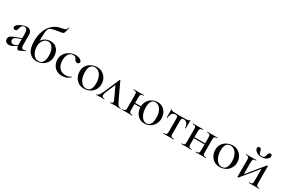

<svg xmlns="http://www.w3.org/2000/svg" viewBox="112 -1919 4624 3121"><g transform="rotate(30 2424.0 -358.0)"><path d="M307 8Q291 8 278 -15.5Q265 -39 265 -79V-262Q265 -322 250.5 -349.5Q236 -377 207 -377Q173 -377 157 -354Q141 -331 136 -301Q131 -255 93 -255Q74 -255 64.5 -264Q55 -273 55 -287Q55 -313 87 -338.5Q119 -364 164.5 -380Q210 -396 245 -396Q287 -396 310 -369Q333 -342 333 -292V-108Q333 -43 371 -43Q390 -43 415 -54H416Q420 -54 421.5 -49.5Q423 -45 419 -43L316 6Q312 8 307 8ZM51 -63Q51 -97 77 -117Q103 -137 161 -159L275 -201L278 -188L187 -151Q161 -141 146 -126.5Q131 -112 131 -90Q131 -66 146.5 -50.5Q162 -35 186 -35Q205 -35 229 -49L288 -86L290 -72L217 -24Q194 -7 174 0Q154 7 132 7Q93 7 72 -12.5Q51 -32 51 -63Z M455 -260Q455 -361 487 -446Q519 -531 581 -586.5Q643 -642 729 -656Q775 -664 792.5 -670Q810 -676 818 -687Q826 -698 834 -726Q835 -730 840 -729Q845 -728 844 -724L834 -682Q820 -622 809.5 -611Q799 -600 764 -595Q729 -590 705 -586Q607 -571 575.5 -551.5Q544 -532 536.5 -474Q529 -416 529 -237L507 -256Q532 -323 582.5 -355Q633 -387 692 -387Q750 -387 788.5 -358.5Q827 -330 845 -285.5Q863 -241 863 -194Q863 -132 833.5 -85Q804 -38 754.5 -12.5Q705 13 647 13Q563 13 509 -52Q455 -117 455 -260ZM783 -164Q783 -256 748 -309.5Q713 -363 658 -363Q624 -363 596 -341.5Q568 -320 552 -284.5Q536 -249 536 -209Q536 -124 574.5 -65Q613 -6 679 -6Q728 -6 755.5 -45Q783 -84 783 -164Z M933 -185Q933 -249 966 -296.5Q999 -344 1051 -369.5Q1103 -395 1157 -395Q1202 -395 1239 -376.5Q1276 -358 1276 -330Q1276 -315 1265 -304Q1254 -293 1235 -293Q1203 -293 1185 -332Q1174 -355 1161 -365Q1148 -375 1122 -375Q1070 -375 1040 -331.5Q1010 -288 1010 -216Q1010 -133 1050.5 -80Q1091 -27 1174 -27Q1229 -27 1274 -58H1276Q1279 -58 1281.5 -55Q1284 -52 1281 -50Q1246 -18 1210 -3Q1174 12 1130 12Q1065 12 1020.5 -16.5Q976 -45 954.5 -90Q933 -135 933 -185Z M1342 -198Q1342 -263 1374 -308.5Q1406 -354 1456 -376.5Q1506 -399 1558 -399Q1617 -399 1662 -370Q1707 -341 1731 -293.5Q1755 -246 1755 -193Q1755 -132 1725.5 -85Q1696 -38 1647 -12.5Q1598 13 1540 13Q1481 13 1436 -15.5Q1391 -44 1366.5 -92.5Q1342 -141 1342 -198ZM1673 -163Q1673 -228 1653.5 -277Q1634 -326 1600 -352.5Q1566 -379 1524 -379Q1475 -379 1448.5 -341.5Q1422 -304 1422 -231Q1422 -168 1441 -116.5Q1460 -65 1493.5 -35.5Q1527 -6 1569 -6Q1619 -6 1646 -45Q1673 -84 1673 -163Z M1771 -12Q1789 -12 1809.5 -37.5Q1830 -63 1860 -132L1976 -401Q1978 -405 1982 -405Q1986 -405 1988 -401L2112 -137Q2139 -79 2152.5 -55Q2166 -31 2180 -21.5Q2194 -12 2217 -12Q2222 -12 2222 -6Q2222 0 2217 0Q2200 0 2166 -2Q2132 -4 2116 -4Q2101 -4 2071 -2Q2041 0 2028 0Q2024 0 2024 -6Q2024 -12 2028 -12Q2069 -12 2069 -41Q2069 -58 2056 -84L1951 -307L1981 -352L1883 -123Q1865 -81 1865 -55Q1865 -12 1913 -12Q1918 -12 1918 -6Q1918 0 1913 0Q1902 0 1882 -2Q1862 -4 1844 -4Q1823 -4 1803 -2Q1785 0 1771 0Q1766 0 1766 -6Q1766 -12 1771 -12Z M2351 -203H2519V-183H2351ZM2252 -374Q2249 -374 2249 -380Q2249 -386 2252 -386Q2278 -386 2293 -385L2347 -384L2401 -385Q2415 -386 2440 -386Q2442 -386 2442 -380Q2442 -374 2440 -374Q2414 -374 2401.5 -368Q2389 -362 2384.5 -347.5Q2380 -333 2380 -303V-81Q2380 -50 2384.5 -36Q2389 -22 2401 -17Q2413 -12 2440 -12Q2442 -12 2442 -6Q2442 0 2440 0Q2414 0 2400 -1L2347 -2L2293 -1Q2278 0 2251 0Q2248 0 2248 -6Q2248 -12 2251 -12Q2278 -12 2290.5 -17Q2303 -22 2307.5 -36.5Q2312 -51 2312 -81V-305Q2312 -335 2307.5 -349.5Q2303 -364 2290.5 -369Q2278 -374 2252 -374ZM2489 -192Q2489 -259 2519.5 -305.5Q2550 -352 2597 -375.5Q2644 -399 2695 -399Q2750 -399 2792 -371Q2834 -343 2856 -296Q2878 -249 2878 -196Q2878 -136 2850 -88Q2822 -40 2775.5 -13.5Q2729 13 2675 13Q2619 13 2577 -14.5Q2535 -42 2512 -89Q2489 -136 2489 -192ZM2800 -161Q2800 -232 2780.5 -281Q2761 -330 2729 -354.5Q2697 -379 2660 -379Q2614 -379 2590 -341Q2566 -303 2566 -231Q2566 -164 2584.5 -113Q2603 -62 2634.5 -34Q2666 -6 2704 -6Q2750 -6 2775 -46Q2800 -86 2800 -161Z M3026 -12Q3053 -12 3066 -17Q3079 -22 3083.5 -36.5Q3088 -51 3088 -81V-303Q3088 -343 3080 -356Q3072 -369 3045 -369Q3007 -369 2985 -343.5Q2963 -318 2955 -256Q2954 -253 2948.5 -253Q2943 -253 2943 -256L2942 -405Q2942 -410 2948 -410Q2954 -410 2954 -405Q2954 -392 2991.5 -388.5Q3029 -385 3123 -385Q3213 -385 3251 -388.5Q3289 -392 3289 -405Q3289 -410 3295 -410Q3301 -410 3301 -405L3300 -256Q3300 -253 3294.5 -253Q3289 -253 3288 -256Q3280 -318 3257 -343.5Q3234 -369 3196 -369Q3171 -369 3163.5 -356Q3156 -343 3156 -303V-81Q3156 -51 3160.5 -36.5Q3165 -22 3177.5 -17Q3190 -12 3216 -12Q3219 -12 3219 -6Q3219 0 3216 0Q3190 0 3175 -1L3123 -2L3069 -1Q3054 0 3026 0Q3024 0 3024 -6Q3024 -12 3026 -12Z M3457 -203H3726V-183H3457ZM3365 -374Q3362 -374 3362 -380Q3362 -386 3365 -386Q3391 -386 3406 -385L3460 -384L3514 -385Q3528 -386 3553 -386Q3555 -386 3555 -380Q3555 -374 3553 -374Q3527 -374 3514.5 -368Q3502 -362 3497.5 -347.5Q3493 -333 3493 -303V-81Q3493 -50 3497.5 -36Q3502 -22 3514 -17Q3526 -12 3553 -12Q3555 -12 3555 -6Q3555 0 3553 0Q3527 0 3513 -1L3460 -2L3406 -1Q3391 0 3364 0Q3361 0 3361 -6Q3361 -12 3364 -12Q3391 -12 3403.5 -17Q3416 -22 3420.5 -36.5Q3425 -51 3425 -81V-305Q3425 -335 3420.5 -349.5Q3416 -364 3403.5 -369Q3391 -374 3365 -374ZM3634 -374Q3631 -374 3631 -380Q3631 -386 3634 -386Q3660 -386 3675 -385L3729 -384L3783 -385Q3797 -386 3822 -386Q3824 -386 3824 -380Q3824 -374 3822 -374Q3796 -374 3783.5 -368Q3771 -362 3766.5 -347.5Q3762 -333 3762 -303V-81Q3762 -50 3766.5 -36Q3771 -22 3783 -17Q3795 -12 3822 -12Q3824 -12 3824 -6Q3824 0 3822 0Q3796 0 3782 -1L3729 -2L3674 -1Q3659 0 3633 0Q3630 0 3630 -6Q3630 -12 3633 -12Q3660 -12 3672.5 -17Q3685 -22 3689.5 -36.5Q3694 -51 3694 -81V-305Q3694 -335 3689.5 -349.5Q3685 -364 3672.5 -369Q3660 -374 3634 -374Z M3889 -198Q3889 -263 3921 -308.5Q3953 -354 4003 -376.5Q4053 -399 4105 -399Q4164 -399 4209 -370Q4254 -341 4278 -293.5Q4302 -246 4302 -193Q4302 -132 4272.5 -85Q4243 -38 4194 -12.5Q4145 13 4087 13Q4028 13 3983 -15.5Q3938 -44 3913.5 -92.5Q3889 -141 3889 -198ZM4220 -163Q4220 -228 4200.5 -277Q4181 -326 4147 -352.5Q4113 -379 4071 -379Q4022 -379 3995.5 -341.5Q3969 -304 3969 -231Q3969 -168 3988 -116.5Q4007 -65 4040.5 -35.5Q4074 -6 4116 -6Q4166 -6 4193 -45Q4220 -84 4220 -163Z M4421 5V-305Q4421 -335 4416.5 -349.5Q4412 -364 4399.5 -369Q4387 -374 4361 -374Q4359 -374 4359 -380Q4359 -386 4361 -386Q4384 -386 4397 -385L4454 -384L4520 -385Q4531 -386 4550 -386Q4553 -386 4553 -380Q4553 -374 4550 -374Q4523 -374 4510.5 -369Q4498 -364 4493.5 -349.5Q4489 -335 4489 -305V-63L4461 -49L4743 -392Q4746 -395 4751 -395Q4755 -395 4759 -393.5Q4763 -392 4763 -390V-81Q4763 -51 4767.5 -36.5Q4772 -22 4784.5 -17Q4797 -12 4823 -12Q4825 -12 4825 -6Q4825 0 4823 0Q4797 0 4783 -1L4730 -2L4674 -1Q4659 0 4634 0Q4631 0 4631 -6Q4631 -12 4634 -12Q4661 -12 4673.5 -17Q4686 -22 4690.5 -36.5Q4695 -51 4695 -81V-326L4725 -339L4442 6Q4438 10 4433 10Q4429 10 4425 8.5Q4421 7 4421 5ZM4656 -540Q4662 -565 4670.5 -578Q4679 -591 4698 -591Q4714 -591 4722.5 -582Q4731 -573 4731 -558Q4731 -534 4712 -512.5Q4693 -491 4661.5 -478.5Q4630 -466 4596 -466Q4561 -466 4529.5 -479Q4498 -492 4479 -513.5Q4460 -535 4460 -559Q4460 -574 4468.5 -582.5Q4477 -591 4493 -591Q4514 -591 4522 -578.5Q4530 -566 4537 -538Q4542 -510 4553 -495Q4564 -480 4595 -480Q4625 -480 4637.5 -496Q4650 -512 4656 -540Z"/></g></svg>

Font: Cormorant Garamond Medium
Style: Regular
Weight: 500
Designer: Christian Thalmann (Catharsis Fonts)
Foundry: Catharsis Fonts
Version: Version 4.000